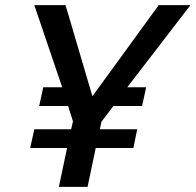

<svg xmlns="http://www.w3.org/2000/svg" viewBox="-20 -730 764 750"><path d="M477 -389H551L535 -316H423L376 -254L370 -225H516L501 -152H354L322 0H210L242 -152H98L114 -225H258L265 -256L246 -316H133L149 -389H223L114 -710H236L341 -354L600 -710H724Z"/></svg>

Font: Raleway-v4020 SemiBold
Style: Italic
Weight: 600
Italic angle: -12°
Designer: Matt McInerney, Pablo Impallari, Rodrigo Fuenzalida
Foundry: Matt McInerney, Pablo Impallari, Rodrigo Fuenzalida
Version: Version 4.020;PS 004.020;hotconv 1.0.88;makeotf.lib2.5.64775